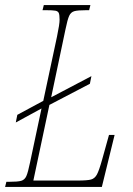

<svg xmlns="http://www.w3.org/2000/svg" viewBox="-42 -734 524 754"><path d="M408 -204 358 0H-22L-17 -20H-7Q28 -20 41.5 -24Q55 -28 61.5 -42.5Q68 -57 76 -96L121 -308L20 -253L26 -283L128 -338L182 -591Q192 -639 192 -656Q192 -675 189 -682.5Q186 -690 175.5 -692Q165 -694 137 -694H125L130 -714H313L308 -694H298Q263 -694 249.5 -690Q236 -686 229.5 -671.5Q223 -657 215 -618L159 -352L317 -435L311 -405L152 -322L89 -25H262Q301 -25 315.5 -29Q330 -33 338.5 -48.5Q347 -64 359 -107L386 -204Z"/></svg>

Font: Noto Serif CondThin
Style: Italic
Weight: 250
Width: 3
Italic angle: -12°
Designer: Monotype Design Team
Foundry: Monotype Imaging Inc.
Version: Version 1.001